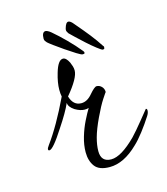

<svg xmlns="http://www.w3.org/2000/svg" viewBox="-79 -518 521 598"><g transform="rotate(-15 181.0 -219.5)"><path d="M203 16Q169 16 155.5 -2Q142 -20 142 -48Q142 -71 149.5 -96.5Q157 -122 168 -144Q179 -166 187 -179Q184 -178 181 -177.5Q178 -177 174 -177Q160 -177 143 -187Q125 -199 125 -212Q119 -198 108.5 -180Q98 -162 84 -141Q47 -83 35 -83Q31 -83 31 -87Q31 -91 37 -99Q56 -125 75.5 -159Q95 -193 115 -235Q114 -240 113.5 -245Q113 -250 113 -257Q113 -280 122 -310Q133 -348 149 -348Q159 -348 168 -330Q171 -323 173 -316.5Q175 -310 175 -303Q175 -279 134 -230Q143 -199 169 -199Q188 -199 204 -218Q221 -238 228 -238Q237 -238 244 -231Q251 -224 251 -213Q251 -214 238.5 -195Q226 -176 210 -142Q194 -108 187.5 -84Q181 -60 181 -41Q181 -6 214 -6Q246 -6 295 -55Q311 -72 332 -98Q358 -130 358 -130Q362 -130 362 -124Q362 -116 356 -107Q342 -85 325.5 -63.5Q309 -42 295 -29Q249 16 203 16ZM276 -343Q272 -344 258.5 -354.5Q245 -365 229.5 -379Q214 -393 201.5 -405Q189 -417 186 -420Q185 -422 182.5 -426Q180 -430 182 -437Q187 -455 195 -455Q202 -455 212 -442Q236 -414 251 -395Q266 -376 281 -353Q283 -352 282.5 -350Q282 -348 282 -346Q282 -343 276 -343ZM212 -345Q208 -345 193.5 -354Q179 -363 161.5 -375Q144 -387 130.5 -397Q117 -407 114 -410Q112 -412 109.5 -415.5Q107 -419 107 -423Q107 -445 119 -445Q121 -445 125.5 -443Q130 -441 136 -436Q155 -420 177 -398Q199 -376 216 -355Q219 -352 219 -348Q219 -345 212 -345Z"/></g></svg>

Font: Corinthia
Style: Regular
Weight: 400
Designer: Robert E. Leuschke
Foundry: Robert E. Leuschke
Version: Version 1.013; ttfautohint (v1.8.3)